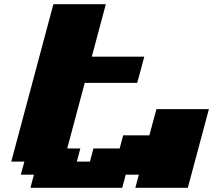

<svg xmlns="http://www.w3.org/2000/svg" viewBox="-20 -895 1040 915"><path d="M625 0H875Q891.6 -62.5 925.3 -187.5Q959 -312.5 975.6 -375H725.6Q719.7 -354 708.5 -312.3Q697.3 -270.5 691.9 -250H566.9L550.3 -187.5H425.3L408.7 -125H346.2L362.8 -187.5H300.3L383.8 -500H633.8Q639.6 -520.5 650.9 -562.3Q662.1 -604 667.5 -625H417.5Q428.7 -667 450.9 -750Q473.1 -833 484.4 -875H234.4L33.7 -125H96.2L79.1 -62.5H141.6L125 0H562.5L579.1 -62.5H641.6Z"/></svg>

Font: Faithful 32x
Style: BoldOblique
Weight: 400
Foundry: Faithful Resource Pack
Version: Version 1.0; January 27, 2023